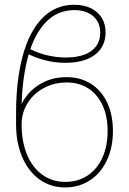

<svg xmlns="http://www.w3.org/2000/svg" viewBox="-20 -780 544 811"><path d="M457 -226.6Q457 -156.7 431.4 -102.5Q405.8 -48.3 359.9 -18.3Q314 11.7 254.9 11.7Q193.8 11.7 147 -22Q100.1 -55.7 74 -116.2Q47.9 -176.8 47.9 -254.9V-305.7Q48.3 -442.9 76.2 -545.2Q104 -647.5 158.9 -703.6Q213.9 -759.8 293 -759.8Q335.4 -759.8 365.7 -744.4Q396 -729 411.4 -702.1Q426.8 -675.3 425.8 -640.6Q425.3 -601.1 404.8 -572.8Q384.3 -544.4 346.4 -529.5Q308.6 -514.6 256.8 -514.6Q212.4 -514.6 168.7 -525.9Q125 -537.1 83 -559.6L90.8 -582Q127 -560.1 170.7 -548.6Q214.4 -537.1 258.8 -537.1Q304.2 -537.1 336.7 -549.3Q369.1 -561.5 386.2 -585Q403.3 -608.4 403.3 -641.6Q403.3 -686 373.5 -711.7Q343.8 -737.3 293.9 -737.3Q221.7 -736.8 173.3 -686Q125 -635.3 100.1 -546.6Q75.2 -458 71.3 -340.8Q97.2 -393.1 147.7 -423.8Q198.2 -454.6 261.7 -454.1Q319.8 -454.1 364.3 -426Q408.7 -397.9 432.9 -346.2Q457 -294.4 457 -226.6ZM71.3 -254.9Q71.3 -182.6 94 -127.4Q116.7 -72.3 158.7 -42Q200.7 -11.7 255.9 -11.7Q309.1 -11.7 349.6 -38.3Q390.1 -64.9 412.4 -113.8Q434.6 -162.6 434.6 -226.6Q434.6 -288.6 413.3 -335Q392.1 -381.3 353 -406.5Q314 -431.6 261.7 -431.6Q209 -431.6 165.3 -408.2Q121.6 -384.8 96.4 -344.2Q71.3 -303.7 71.3 -254.9Z"/></svg>

Font: Intratopia Thin
Style: Regular
Weight: 100
Designer: Rasmus Andersson
Foundry: rsms
Version: Version 3.000;Glyphs 3.2.3 (3260)